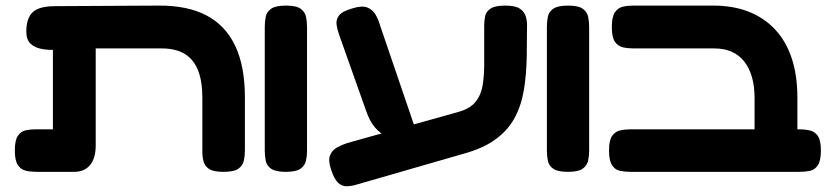

<svg xmlns="http://www.w3.org/2000/svg" viewBox="-20 -605 2985 686"><path d="M110 9Q90 9 72.5 5Q55 1 44 -15Q33 -31 33 -67Q33 -104 44 -120Q55 -136 72.5 -139.5Q90 -143 109 -143H169V-483L264 -434Q228 -430 193.5 -427.5Q159 -425 132 -429.5Q105 -434 89.5 -448.5Q74 -463 74 -492Q74 -540 97 -561.5Q120 -583 177 -583L545 -585Q649 -586 717.5 -550Q786 -514 820.5 -441Q855 -368 855 -257V-68Q855 -48 851 -30.5Q847 -13 831.5 -2Q816 9 779 9Q743 9 727.5 -1Q712 -11 707.5 -27.5Q703 -44 703 -61V-255Q703 -316 687 -355Q671 -394 639 -413Q607 -432 557 -432H322V-86Q322 -40 302 -15.5Q282 9 245 9Z M1001 9Q965 9 949 -2Q933 -13 929.5 -30.5Q926 -48 926 -67V-509Q926 -528 929.5 -545.5Q933 -563 949 -574Q965 -585 1002 -585Q1039 -585 1054.5 -573.5Q1070 -562 1073.5 -544.5Q1077 -527 1077 -508V-66Q1077 -47 1073 -30Q1069 -13 1053.5 -2Q1038 9 1001 9Z M1256 54Q1237 60 1219.5 60.5Q1202 61 1188 48Q1174 35 1163 1Q1152 -31 1159 -49.5Q1166 -68 1184 -78Q1202 -88 1221 -94L1614 -204Q1659 -216 1679 -241Q1699 -266 1704.5 -300.5Q1710 -335 1710 -374V-514Q1710 -532 1713.5 -548Q1717 -564 1733 -574.5Q1749 -585 1785 -585Q1821 -585 1837.5 -574Q1854 -563 1859 -545Q1864 -527 1863 -507L1862 -406Q1861 -338 1851.5 -282Q1842 -226 1818 -182.5Q1794 -139 1751 -107.5Q1708 -76 1641 -57ZM1360 -119Q1338 -128 1319 -150.5Q1300 -173 1287 -212L1192 -480Q1185 -499 1182.5 -517Q1180 -535 1191.5 -550Q1203 -565 1239 -575Q1274 -586 1293 -578Q1312 -570 1322 -552.5Q1332 -535 1337 -517L1467 -136Z M2009 9Q1973 9 1957 -2Q1941 -13 1937.5 -30.5Q1934 -48 1934 -67V-509Q1934 -528 1937.5 -545.5Q1941 -563 1957 -574Q1973 -585 2010 -585Q2047 -585 2062.5 -573.5Q2078 -562 2081.5 -544.5Q2085 -527 2085 -508V-66Q2085 -47 2081 -30Q2077 -13 2061.5 -2Q2046 9 2009 9Z M2753 9Q2729 9 2712 0.5Q2695 -8 2685.5 -23.5Q2676 -39 2676 -61V-255Q2676 -297 2666.5 -330Q2657 -363 2638.5 -386Q2620 -409 2593.5 -420.5Q2567 -432 2531 -432H2243Q2223 -432 2205.5 -436Q2188 -440 2177 -456Q2166 -472 2166 -508Q2166 -545 2177 -561Q2188 -577 2205 -581Q2222 -585 2242 -585H2528Q2600 -585 2655.5 -563Q2711 -541 2750 -499Q2789 -457 2809 -396Q2829 -335 2829 -257V-68Q2829 -44 2820 -26.5Q2811 -9 2794 0Q2777 9 2753 9ZM2233 9Q2213 9 2195.5 5.5Q2178 2 2167 -14.5Q2156 -31 2156 -67Q2156 -104 2167 -119.5Q2178 -135 2195.5 -139Q2213 -143 2232 -143H2837Q2856 -143 2873.5 -139Q2891 -135 2902 -119.5Q2913 -104 2913 -67Q2913 -31 2902 -14.5Q2891 2 2873.5 5.5Q2856 9 2836 9Z"/></svg>

Font: Fredoka Expanded SemiBold
Style: Regular
Weight: 600
Width: 7
Designer: Ben Nathan
Foundry: Milena B. Brandão, Ben Nathan
Version: Version 2.001